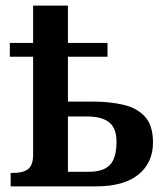

<svg xmlns="http://www.w3.org/2000/svg" viewBox="-20 -664 595 684"><path d="M18 0V-48H28Q63 -48 80.5 -62Q98 -76 98 -113V-462H15V-511H98V-644H222V-511H363V-462H222V-302H313Q370 -302 418.5 -291Q467 -280 496 -249Q525 -218 525 -156Q525 -85 473.5 -42.5Q422 0 321 0ZM296 -52Q348 -52 371.5 -76.5Q395 -101 395 -159Q395 -208 368.5 -228.5Q342 -249 292 -249H222V-52Z"/></svg>

Font: Noto Serif SemiCondensed SemiBold
Style: Regular
Weight: 600
Width: 4
Designer: Monotype Design Team
Foundry: Monotype Imaging Inc.
Version: Version 2.013; ttfautohint (v1.8.4.7-5d5b)